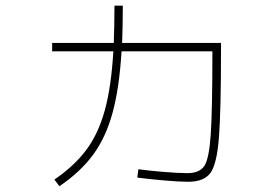

<svg xmlns="http://www.w3.org/2000/svg" viewBox="-20 -641 978 674"><path d="M461.9 -17.6 465.8 -46.9Q504.4 -41.5 556.2 -37.4Q607.9 -33.2 637.7 -33.2Q680.2 -33.2 697 -58.1Q713.9 -83 719.7 -167.5Q725.6 -252 725.6 -460.9H406.7Q398.9 -332 375.2 -245.4Q351.6 -158.7 306.9 -97.9Q262.2 -37.1 188.5 12.7L170.9 -10.7Q241.2 -58.6 283.4 -115.5Q325.7 -172.4 348.1 -254.6Q370.6 -336.9 377.9 -460.9H163.1V-490.2H379.4Q381.8 -557.1 381.8 -621.1H411.1Q411.1 -557.1 408.7 -490.2H755.9V-475.6Q755.9 -250.5 748.5 -157.5Q741.2 -64.5 718.5 -33.7Q695.8 -2.9 640.6 -2.9Q608.9 -2.9 556.2 -7.6Q503.4 -12.2 461.9 -17.6Z"/></svg>

Font: Pretendard JP Thin
Style: Regular
Weight: 100
Designer: Base glyphs from Inter by Rasmus Andersson; Hangeul glyphs from Noto Sans CJK(Source Han Sans) by Jang Soo-young and Kan
Foundry: Kil Hyung-jin
Version: Version 1.309